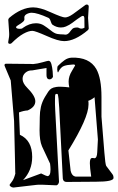

<svg xmlns="http://www.w3.org/2000/svg" viewBox="-31 -828 528 859"><path d="M29 11Q22 11 16 6Q10 1 13 -3Q27 -20 32 -33.5Q37 -47 38 -54Q37 -51 37 -67Q37 -83 36 -117L32 -287L17 -468L-9 -530Q-11 -534 -11 -536Q-11 -543 -3 -543Q59 -542 89 -542Q119 -542 115 -541Q137 -543 159.5 -549.5Q182 -556 186 -556Q195 -556 199 -541Q203 -526 204.5 -509Q206 -492 206 -484Q200 -473 191 -473Q177 -473 177 -492V-524L113 -513Q96 -514 83 -503Q70 -492 70 -475Q70 -456 90 -436Q127 -399 127 -375Q127 -349 93 -334Q75 -333 54 -325L58 -225Q113 -200 113 -126Q113 -65 72 -22L153 -52Q177 -40 181 -40Q195 -40 195 -70Q195 -75 194.5 -81.5Q194 -88 193 -96L157 -173Q151 -187 148.5 -205Q146 -223 146 -245Q146 -257 146.5 -271.5Q147 -286 147 -304Q147 -327 152 -349.5Q157 -372 170 -394Q178 -408 185 -418Q192 -428 199 -432Q207 -437 221 -439Q226 -440 231 -440Q236 -440 240 -440Q251 -440 260.5 -439Q270 -438 279 -437Q276 -451 276 -463Q276 -487 291 -511L305 -535Q305 -541 291 -539Q270 -538 255.5 -533Q241 -528 230 -506L229 -504Q226 -504 225 -517Q225 -530 228 -533Q244 -549 258 -559Q272 -569 289 -570Q369 -573 400 -519Q423 -478 423 -394V-306L436 -145Q438 -120 440 -105Q442 -90 444 -86L471 -50Q475 -45 476 -40.5Q477 -36 477 -32Q477 -15 399 -15L267 -14Q252 -14 250 -29L234 -345Q231 -398 227 -407Q226 -408 222 -408Q221 -407 219.5 -407Q218 -407 217 -406Q215 -403 215 -381Q215 -373 215 -361.5Q215 -350 216 -336L233 -15Q233 -9 228.5 -3.5Q224 2 218 1Q181 -1 159.5 -1.5Q138 -2 133 -1Q128 -1 102.5 2.5Q77 6 30 11ZM307 -38H377Q371 -79 371 -98Q371 -121 381 -121H386Q389 -120 391 -120Q403 -120 404 -147L407 -204L392 -393Q379 -382 364 -377Q365 -373 365 -369Q365 -365 365 -360Q365 -301 275 -155Q277 -132 280 -109.5Q283 -87 285 -64Q290 -41 307 -38ZM13 -632Q4 -632 6 -642Q11 -666 10 -680Q9 -694 9 -696L6 -740Q8 -746 9 -747Q65 -795 118 -795Q148 -795 196 -773Q247 -750 260 -750Q274 -750 295.5 -765Q317 -780 350 -805Q355 -809 361 -807Q366 -805 366 -798L363 -748L366 -700Q365 -696 362 -693Q304 -644 256 -644Q229 -644 178 -667Q126 -690 114 -690Q97 -690 73.5 -677Q50 -664 21 -635Q18 -632 13 -632ZM262 -673Q271 -673 279 -682Q287 -693 293 -699Q299 -705 315 -705Q319 -705 323 -702.5Q327 -700 334 -700Q340 -700 347 -704Q347 -734 346.5 -745.5Q346 -757 340 -757Q337 -757 332 -754Q312 -741 302 -733Q292 -725 279 -717Q274 -714 264 -709.5Q254 -705 241 -705Q232 -705 222.5 -708Q213 -711 203 -718Q199 -722 195.5 -733.5Q192 -745 186 -748Q135 -771 111 -771Q99 -771 87.5 -764.5Q76 -758 78 -746Q80 -738 72.5 -731Q65 -724 48 -714Q41 -710 41 -706Q41 -702 46.5 -700.5Q52 -699 58 -699Q68 -699 71 -703Q100 -724 130 -724Q150 -724 165.5 -714Q181 -704 196 -692Q213 -678 226 -676Q239 -674 252 -674Q254 -674 256.5 -673.5Q259 -673 262 -673Z"/></svg>

Font: Moo Lah Lah
Style: Regular
Weight: 400
Designer: Robert E. Leuschke
Foundry: Robert E. Leuschke
Version: Version 1.010; ttfautohint (v1.8.3)